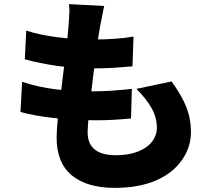

<svg xmlns="http://www.w3.org/2000/svg" viewBox="-20 -839 1040 929"><path d="M473 -755 464 -710Q448 -617 430 -464Q404 -251 404 -199Q404 -88 541 -88Q602 -88 647 -105.5Q692 -123 715.5 -153.5Q739 -184 739 -221Q739 -270 714 -315Q689 -360 640 -409L810 -445Q859 -378 881.5 -321Q904 -264 904 -201Q904 -126 860 -64Q815 0 732.5 35Q650 70 536 70Q401 70 327.5 9.5Q254 -51 254 -173Q254 -232 272 -369Q279 -430 287 -492Q289 -512 298.5 -587Q308 -662 312 -720L314 -748Q316 -782 316 -789Q316 -799 314 -819L484 -810Q481 -796 473 -755ZM431 -648Q547 -648 626 -662L621 -518Q578 -514 530 -511Q482 -508 426 -508Q344 -508 258.5 -520Q173 -532 100 -552L107 -691Q171 -670 256.5 -659Q342 -648 431 -648ZM422 -397Q513 -397 618 -409L614 -266Q526 -257 448 -257Q341 -257 245 -267.5Q149 -278 79 -297L87 -443Q166 -417 248.5 -407Q331 -397 422 -397Z"/></svg>

Font: Merged Yaku Han JP Black
Style: Regular
Weight: 900
Designer: Ryoko NISHIZUKA 西塚涼子 (kana, bopomofo & ideographs); Paul D. Hunt (Latin, Greek & Cyrillic); Sandoll Communications 산돌커뮤니
Foundry: Adobe
Version: Version 2.004